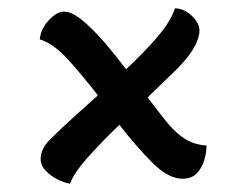

<svg xmlns="http://www.w3.org/2000/svg" viewBox="-20 -665 584 463"><path d="M149 -222Q136 -224 119.5 -232Q103 -240 90.5 -253Q78 -266 78 -282Q78 -306 101 -329Q127 -355 156.5 -381.5Q186 -408 216 -435Q179 -483 144 -521.5Q109 -560 76 -570Q78 -595 97.5 -616Q117 -637 134 -637Q153 -637 177.5 -617Q202 -597 229.5 -565.5Q257 -534 284 -498Q328 -539 360 -576.5Q392 -614 402 -645Q425 -644 443 -626.5Q461 -609 461 -591Q461 -574 448 -550.5Q435 -527 405 -497L336 -430Q355 -405 371 -384.5Q387 -364 398 -353Q416 -335 434 -325.5Q452 -316 478 -314Q478 -297 472.5 -278.5Q467 -260 454.5 -247Q442 -234 420 -234Q386 -234 347 -273Q308 -312 268 -364Q223 -321 190 -283.5Q157 -246 149 -222Z"/></svg>

Font: Paprika
Style: Regular
Weight: 400
Designer: Eduardo Rodriguez Tunni
Foundry: Eduardo Rodriguez Tunni
Version: Version 1.010; ttfautohint (v1.8.3)